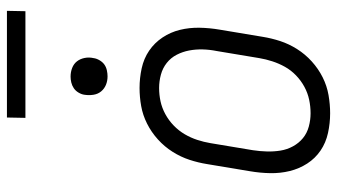

<svg xmlns="http://www.w3.org/2000/svg" viewBox="-224 -716 949 540"><g transform="rotate(-90 250.0 -446.5)"><path d="M201 8Q173 8 145.5 2Q118 -4 96 -19Q74 -34 59.5 -56.5Q45 -79 38.5 -105.5Q32 -132 32.5 -160.5Q33 -189 38 -218L58 -338Q62 -363 70 -387.5Q78 -412 92.5 -435Q107 -458 127.5 -476.5Q148 -495 172 -507Q196 -519 221.5 -523.5Q247 -528 272 -528Q300 -528 327.5 -522Q355 -516 377 -501Q399 -486 414 -463.5Q429 -441 435.5 -414.5Q442 -388 441.5 -359.5Q441 -331 436 -302L416 -182Q412 -157 404 -132.5Q396 -108 381.5 -85Q367 -62 346.5 -43.5Q326 -25 302 -13Q278 -1 252 3.5Q226 8 201 8ZM201 -47Q220 -47 239 -51Q258 -55 275.5 -64.5Q293 -74 307.5 -88Q322 -102 331.5 -119Q341 -136 347 -154.5Q353 -173 356 -191L376 -311Q380 -331 380.5 -350.5Q381 -370 377.5 -388.5Q374 -407 365.5 -423.5Q357 -440 342.5 -451.5Q328 -463 309.5 -468Q291 -473 272 -473Q253 -473 234.5 -469Q216 -465 198.5 -455.5Q181 -446 166.5 -432Q152 -418 142 -401Q132 -384 126 -365.5Q120 -347 117 -329L97 -209Q94 -189 93.5 -169.5Q93 -150 96 -131.5Q99 -113 108 -96.5Q117 -80 131 -68.5Q145 -57 163.5 -52Q182 -47 201 -47ZM305 -618Q292 -618 281 -622.5Q270 -627 262.5 -636Q255 -645 253 -657.5Q251 -670 253 -683Q254 -691 259 -699.5Q264 -708 271.5 -713Q279 -718 287.5 -720Q296 -722 304 -722Q317 -722 328.5 -717.5Q340 -713 347 -704Q354 -695 356.5 -682.5Q359 -670 356 -657Q355 -649 350 -640.5Q345 -632 338 -627Q331 -622 322 -620Q313 -618 305 -618ZM188 -849 189 -901H489L488 -849Z"/></g></svg>

Font: Iosevka Light
Style: Italic
Weight: 300
Italic angle: -9°
Monospace: yes
Designer: Belleve Invis
Foundry: Belleve Invis
Version: Version 32.5.0; ttfautohint (v1.8.4)